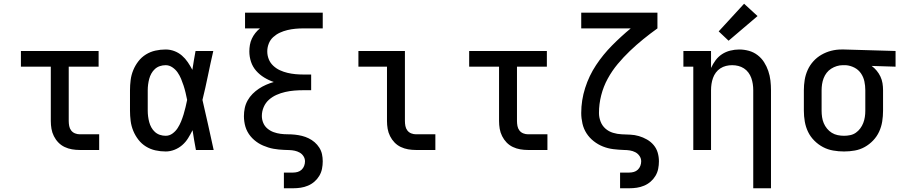

<svg xmlns="http://www.w3.org/2000/svg" viewBox="-20 -803 4840 1028"><path d="M407 0Q386 0 365.5 -3.5Q345 -7 326 -16Q307 -25 292.5 -40Q278 -55 268.5 -74Q259 -93 255.5 -113.5Q252 -134 252 -155V-446H92V-530H508V-446H348V-155Q348 -142 350.5 -128.5Q353 -115 361 -104.5Q369 -94 381.5 -89Q394 -84 407 -84H511V0Z M867 8Q839 8 812 2Q785 -4 761.5 -18.5Q738 -33 721 -55Q704 -77 693.5 -102.5Q683 -128 679.5 -155.5Q676 -183 676 -210V-320Q676 -347 679.5 -374.5Q683 -402 693.5 -427.5Q704 -453 721 -475Q738 -497 761.5 -511.5Q785 -526 812 -532Q839 -538 867 -538Q891 -538 913.5 -529.5Q936 -521 954 -505.5Q972 -490 985.5 -470Q999 -450 1010 -429Q1014 -454 1018 -479.5Q1022 -505 1027 -530H1122Q1107 -465 1093.5 -399Q1080 -333 1064 -268Q1080 -201 1094.5 -134Q1109 -67 1124 0H1029Q1024 -26 1019.5 -52.5Q1015 -79 1011 -106Q1000 -84 987 -63Q974 -42 955.5 -26Q937 -10 914 -1Q891 8 867 8ZM867 -76Q887 -76 903.5 -88Q920 -100 931 -117Q942 -134 949.5 -152.5Q957 -171 963 -190.5Q969 -210 973.5 -229.5Q978 -249 982 -268Q978 -288 973.5 -307Q969 -326 963 -344.5Q957 -363 949.5 -381Q942 -399 931 -415Q920 -431 903 -442.5Q886 -454 867 -454Q851 -454 836 -449Q821 -444 809.5 -433.5Q798 -423 790.5 -409.5Q783 -396 779 -381Q775 -366 773 -350.5Q771 -335 771 -320V-210Q771 -195 773 -179.5Q775 -164 779 -149Q783 -134 790.5 -120.5Q798 -107 809.5 -96.5Q821 -86 836 -81Q851 -76 867 -76Z M1500 205V121H1549Q1562 121 1574 117.5Q1586 114 1595 105.5Q1604 97 1608.5 85Q1613 73 1613 61Q1613 46 1605 33.5Q1597 21 1584.5 14Q1572 7 1558 4Q1544 1 1529.5 0.5Q1515 0 1501 -0.5Q1487 -1 1472.5 -2.5Q1458 -4 1444 -6.5Q1430 -9 1416 -13.5Q1402 -18 1389 -23.5Q1376 -29 1364 -36.5Q1352 -44 1341 -53.5Q1330 -63 1321 -74Q1312 -85 1305 -98Q1298 -111 1294 -124.5Q1290 -138 1288 -152.5Q1286 -167 1286 -181Q1286 -203 1290.5 -224.5Q1295 -246 1306 -265.5Q1317 -285 1332.5 -300.5Q1348 -316 1366 -328Q1384 -340 1404.5 -349Q1425 -358 1446 -364Q1419 -373 1394.5 -388Q1370 -403 1351.5 -424Q1333 -445 1324 -472Q1315 -499 1315 -528Q1315 -545 1318 -562.5Q1321 -580 1328.5 -596Q1336 -612 1347 -626Q1358 -640 1372 -651H1292V-735H1708V-651H1604Q1583 -651 1561.5 -649Q1540 -647 1519 -642Q1498 -637 1478.5 -628Q1459 -619 1443 -604.5Q1427 -590 1419 -569.5Q1411 -549 1411 -528Q1411 -506 1419 -486Q1427 -466 1443 -451Q1459 -436 1478.5 -427Q1498 -418 1519 -413Q1540 -408 1561.5 -406Q1583 -404 1604 -404H1646V-320H1604Q1580 -320 1555.5 -318Q1531 -316 1507 -310.5Q1483 -305 1460.5 -295Q1438 -285 1420 -269Q1402 -253 1392 -230Q1382 -207 1382 -182Q1382 -182 1382 -182Q1382 -182 1382 -182Q1382 -163 1389.5 -145Q1397 -127 1412 -114.5Q1427 -102 1445 -95.5Q1463 -89 1482 -86.5Q1501 -84 1520.5 -84Q1540 -84 1559 -82Q1578 -80 1596.5 -75.5Q1615 -71 1632.5 -62.5Q1650 -54 1664.5 -41.5Q1679 -29 1689.5 -12.5Q1700 4 1704 22.5Q1708 41 1708 61Q1708 81 1704 101Q1700 121 1689.5 138.5Q1679 156 1663.5 169.5Q1648 183 1629 191Q1610 199 1590 202Q1570 205 1549 205Z M2207 0Q2186 0 2165.5 -3.5Q2145 -7 2126 -16Q2107 -25 2092.5 -40Q2078 -55 2068.5 -74Q2059 -93 2055.5 -113.5Q2052 -134 2052 -155V-446H1899V-530H2148V-155Q2148 -142 2150.5 -128.5Q2153 -115 2161 -104.5Q2169 -94 2181.5 -89Q2194 -84 2207 -84H2311V0Z M2807 0Q2786 0 2765.5 -3.5Q2745 -7 2726 -16Q2707 -25 2692.5 -40Q2678 -55 2668.5 -74Q2659 -93 2655.5 -113.5Q2652 -134 2652 -155V-446H2492V-530H2908V-446H2748V-155Q2748 -142 2750.5 -128.5Q2753 -115 2761 -104.5Q2769 -94 2781.5 -89Q2794 -84 2807 -84H2911V0Z M3300 205V121H3349Q3362 121 3374 117.5Q3386 114 3395 105.5Q3404 97 3408.5 85Q3413 73 3413 61Q3413 45 3404 32Q3395 19 3381.5 12Q3368 5 3352.5 2.5Q3337 0 3321 0Q3292 -1 3263.5 -4.5Q3235 -8 3208.5 -18.5Q3182 -29 3159 -47Q3136 -65 3120.5 -89Q3105 -113 3098.5 -141.5Q3092 -170 3092 -198Q3092 -266 3113 -332Q3134 -398 3171.5 -454.5Q3209 -511 3257 -559.5Q3305 -608 3357 -651H3092V-735H3500V-651Q3461 -623 3424 -593Q3387 -563 3352.5 -530Q3318 -497 3287.5 -460.5Q3257 -424 3234 -382Q3211 -340 3199 -293Q3187 -246 3187 -198Q3187 -175 3195.5 -152.5Q3204 -130 3221.5 -114.5Q3239 -99 3262 -92Q3285 -85 3308.5 -84Q3332 -83 3355 -82Q3378 -81 3400.5 -74.5Q3423 -68 3444 -56Q3465 -44 3480 -26Q3495 -8 3501.5 14.5Q3508 37 3508 61Q3508 81 3504 101Q3500 121 3489.5 138.5Q3479 156 3463.5 169.5Q3448 183 3429 191Q3410 199 3390 202Q3370 205 3349 205Z M4013 205V-320Q4013 -337 4010.5 -353.5Q4008 -370 4002.5 -385.5Q3997 -401 3987 -414.5Q3977 -428 3963 -437Q3949 -446 3933 -450Q3917 -454 3900 -454Q3883 -454 3867 -450Q3851 -446 3837 -437Q3823 -428 3813 -414.5Q3803 -401 3797.5 -385.5Q3792 -370 3789.5 -353.5Q3787 -337 3787 -320V0H3692V-446H3639V-530H3787V-439Q3797 -461 3811.5 -480.5Q3826 -500 3846 -513Q3866 -526 3890 -532Q3914 -538 3938 -538Q3964 -538 3989.5 -531Q4015 -524 4036 -508Q4057 -492 4071 -470Q4085 -448 4093.5 -423Q4102 -398 4105 -372Q4108 -346 4108 -320V205ZM3881 -585 3828 -635 3964 -783 4036 -717Z M4499 8Q4470 8 4441 3Q4412 -2 4386.5 -15.5Q4361 -29 4340 -50Q4319 -71 4306.5 -97Q4294 -123 4289 -152Q4284 -181 4284 -210V-320Q4284 -348 4288.5 -375.5Q4293 -403 4304.5 -428.5Q4316 -454 4335 -475Q4354 -496 4378.5 -510Q4403 -524 4430 -531Q4457 -538 4485 -538Q4489 -538 4492.5 -538Q4496 -538 4500 -538L4775 -530V-446L4647 -450Q4662 -439 4674 -424.5Q4686 -410 4694 -393Q4702 -376 4705 -357.5Q4708 -339 4708 -320V-210Q4708 -181 4703.5 -152.5Q4699 -124 4687 -98Q4675 -72 4655 -51Q4635 -30 4610 -16Q4585 -2 4556.5 3Q4528 8 4499 8ZM4499 -76Q4516 -76 4532.5 -79.5Q4549 -83 4562.5 -92.5Q4576 -102 4586 -115.5Q4596 -129 4602 -144.5Q4608 -160 4610.5 -176.5Q4613 -193 4613 -210V-320Q4613 -344 4608 -367.5Q4603 -391 4589.5 -410.5Q4576 -430 4554.5 -441Q4533 -452 4509 -454H4500Q4498 -454 4496 -454Q4494 -454 4492 -454Q4476 -454 4460 -449Q4444 -444 4430 -435Q4416 -426 4406 -413Q4396 -400 4390 -384.5Q4384 -369 4381.5 -352.5Q4379 -336 4379 -320V-210Q4379 -193 4381.5 -176Q4384 -159 4390.5 -143.5Q4397 -128 4408 -114.5Q4419 -101 4433.5 -92Q4448 -83 4465 -79.5Q4482 -76 4499 -76Z"/></svg>

Font: Iosevka Curly Slab MdEx
Style: Regular
Weight: 500
Width: 7
Monospace: yes
Designer: Belleve Invis
Foundry: Belleve Invis
Version: Version 11.1.0; ttfautohint (v1.8.3)